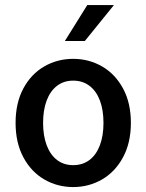

<svg xmlns="http://www.w3.org/2000/svg" viewBox="-20 -738 587 770"><path d="M273.4 12.2Q210.4 12.2 157.7 -18.3Q105 -48.8 73.7 -107.2Q42.5 -165.5 42.5 -245.1Q42.5 -325.2 73.7 -383.3Q105 -441.4 157.7 -471.7Q210.4 -502 273.4 -502Q336.4 -502 389.2 -471.7Q441.9 -441.4 473.4 -383.3Q504.9 -325.2 504.9 -245.1Q504.9 -165.5 473.4 -107.2Q441.9 -48.8 389.2 -18.3Q336.4 12.2 273.4 12.2ZM273.4 -414.6Q235.8 -414.6 208.7 -393.8Q181.6 -373 167.2 -335Q152.8 -296.9 152.8 -245.1Q152.8 -193.8 167.2 -155.5Q181.6 -117.2 208.7 -96.4Q235.8 -75.7 273.4 -75.7Q311.5 -75.7 338.9 -96.4Q366.2 -117.2 380.6 -155.5Q395 -193.8 395 -245.1Q395 -296.9 380.6 -335Q366.2 -373 338.9 -393.8Q311.5 -414.6 273.4 -414.6ZM437 -717.8 320.3 -573.7H240.2L330.1 -717.8Z"/></svg>

Font: Varta
Style: Bold
Weight: 700
Designer: Joana Correia, Viktoriya Grabowska, Eben Sorkin
Foundry: Sorkin Type
Version: Version 1.002; ttfautohint (v1.3) -l 8 -r 24 -G 200 -x 12 -H